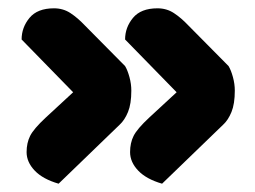

<svg xmlns="http://www.w3.org/2000/svg" viewBox="-20 -461 614 462"><path d="M281 -366Q281 -395 300 -418Q319 -441 359 -441Q381 -441 398.5 -429.5Q416 -418 433 -400L530 -302Q536 -292 540.5 -275.5Q545 -259 545 -243Q545 -211 537 -191.5Q529 -172 517 -161L370 -19Q332 -30 312.5 -50.5Q293 -71 293 -95Q293 -117 301.5 -134Q310 -151 339 -178L405 -239ZM32 -366Q32 -395 51 -418Q70 -441 110 -441Q132 -441 149.5 -429.5Q167 -418 184 -400L281 -302Q287 -292 291.5 -275.5Q296 -259 296 -243Q296 -211 288 -191.5Q280 -172 268 -161L121 -19Q83 -30 63.5 -50.5Q44 -71 44 -95Q44 -117 52.5 -134Q61 -151 90 -178L156 -239Z"/></svg>

Font: Baloo Thambi 2 ExtraBold
Style: Regular
Weight: 800
Designer: Aadarsh Rajan and Ek Type
Foundry: Ek Type
Version: Version 1.640;hotconv 1.0.111;makeotfexe 2.5.65597; ttfautoh